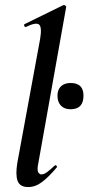

<svg xmlns="http://www.w3.org/2000/svg" viewBox="-20 -746 357 775"><path d="M265 -305Q240 -305 226 -319.5Q212 -334 212 -360Q212 -384 226 -397.5Q240 -411 265 -411Q317 -411 317 -360Q317 -305 265 -305ZM94 9Q60 9 51 -16Q42 -41 50 -89L142 -589Q150 -637 137.5 -647Q125 -657 84 -637Q80 -636 78 -642Q76 -648 80 -649L235 -725Q240 -727 244 -723Q248 -719 247 -717L135 -89Q129 -61 134 -51.5Q139 -42 147 -42Q158 -42 171 -52Q184 -62 200 -77Q204 -81 208 -77Q212 -73 208 -69Q177 -32 150 -11.5Q123 9 94 9Z"/></svg>

Font: Cormorant Light
Style: Italic
Weight: 300
Italic angle: -10°
Designer: Christian Thalmann (Catharsis Fonts)
Foundry: Catharsis Fonts
Version: Version 4.000